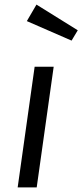

<svg xmlns="http://www.w3.org/2000/svg" viewBox="-20 -817 359 837"><path d="M140 0H57L131 -526H214ZM319 -685 292 -640 97 -725 139 -797Z"/></svg>

Font: FiraGO Book
Style: Italic
Weight: 350
Italic angle: -8°
Designer: bBox Type GmbH
Foundry: bBox Type GmbH
Version: Version 1.001